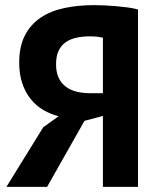

<svg xmlns="http://www.w3.org/2000/svg" viewBox="-20 -730 620 750"><path d="M519 0H382V-277L310 -258L164 0H5L149 -233L209 -276Q177 -284 149 -300.5Q121 -317 100 -343Q79 -369 67 -404.5Q55 -440 55 -485Q55 -548 77 -591Q99 -634 138 -660.5Q177 -687 231 -698.5Q285 -710 348 -710Q365 -710 387 -709Q409 -708 432.5 -706Q456 -704 478.5 -701Q501 -698 519 -693ZM331 -588Q304 -588 280 -583Q256 -578 238 -566Q220 -554 209.5 -533Q199 -512 199 -479Q199 -448 209 -426.5Q219 -405 237 -391.5Q255 -378 279 -372Q303 -366 331 -366H382V-583Q371 -585 359.5 -586.5Q348 -588 331 -588Z"/></svg>

Font: PT Sans
Style: Bold
Weight: 700
Version: Version 2.003W OFL; ttfautohint (v1.6)